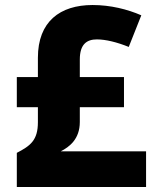

<svg xmlns="http://www.w3.org/2000/svg" viewBox="-20 -745 623 765"><path d="M349 -725C219 -725 131 -659 131 -515V-438H47V-318H131V-258C131 -186 101 -164 47 -136V0H562V-142H222C257 -160 298 -191 298 -259V-318H474V-438H298V-508C298 -569 326 -588 366 -588C401 -588 446 -577 493 -558L543 -684C488 -708 420 -725 349 -725Z"/></svg>

Font: Noto Sans Lao UI ExtBd
Style: Regular
Weight: 800
Designer: Monotype Design Team
Foundry: Monotype Imaging Inc.
Version: Version 2.000